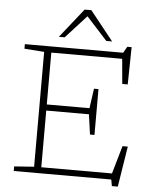

<svg xmlns="http://www.w3.org/2000/svg" viewBox="-62 -978 847 1066"><g transform="rotate(5 361.0 -445.5)"><path d="M52 0V-25.5L162.5 -33.5V-673.5L52 -681.5V-707H600L620 -742H644L640.5 -534H610L597.5 -673H202.5V-384H440.5L456 -494H481V-238.5H456L440.5 -350H202.5V-34H596.5L641.5 -190H671L635 36H602L595.5 0ZM501 -764 385 -891.5 269 -764H236.5L366 -927H403.5L533.5 -764Z"/></g></svg>

Font: Newsreader Caption ExtraLight
Style: Regular
Weight: 275
Designer: Hugues Gentile
Foundry: Production Type
Version: Version 1.001